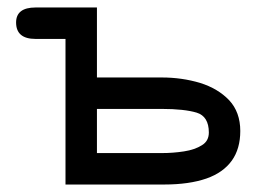

<svg xmlns="http://www.w3.org/2000/svg" viewBox="-20 -487 691 513"><path d="M419 6C419 6 419 6 419 6C463.5 6 501 0.5 531.5 -10C561.5 -20.5 584 -36.5 599.5 -58C614.5 -79 622 -105.5 622 -137C622 -137 622 -137 622 -137C622 -170.5 612 -198 592.5 -219C572.5 -240 546.5 -255.5 514.5 -265.5C482.5 -275 448.5 -280 412 -280C412 -280 239 -280 239 -280C239 -280 239 -467 239 -467C239 -467 75 -467 75 -467C75 -467 75 -467 75 -467C40.5 -467 23 -453.5 23 -427C23 -427 23 -427 23 -427C23 -397.5 40.5 -383 75 -383C75 -383 155 -383 155 -383C155 -383 155 6 155 6C155 6 419 6 419 6ZM239 -196C239 -196 412 -196 412 -196C412 -196 412 -196 412 -196C452.5 -196 484 -192.5 505.5 -186C527 -179.5 538 -161.5 538 -133C538 -133 538 -133 538 -133C538 -118 532 -106.5 519.5 -99C507 -91 491 -85.5 471.5 -82.5C452 -79.5 432.5 -78 412 -78C412 -78 239 -78 239 -78C239 -78 239 -196 239 -196Z"/></svg>

Font: Jura-Fortis-Bold
Style: Bold
Weight: 500
Designer: Daniel Johnson, Alexei Vanyashin, Mirko Velimirovic
Foundry: Daniel Johnson
Version: ""